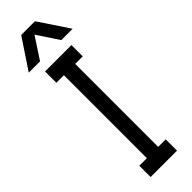

<svg xmlns="http://www.w3.org/2000/svg" viewBox="-305 -879 879 879"><g transform="rotate(-45 134.0 -439.5)"><path d="M219.7 -683.6Q219.7 -665 219.7 -610.4Q207 -610.4 170.9 -610.4Q170.9 -475.6 170.9 -73.2Q183.6 -73.2 219.7 -73.2Q219.7 -54.7 219.7 0Q176.8 0 48.8 0Q48.8 -18.6 48.8 -73.2Q60.5 -73.2 97.7 -73.2Q97.7 -208 97.7 -610.4Q85 -610.4 48.8 -610.4Q48.8 -628.9 48.8 -683.6Q91.8 -683.6 219.7 -683.6ZM-7.8 -732.4Q16.6 -769.5 89.8 -878.9Q112.3 -878.9 178.7 -878.9Q203.1 -842.8 276.4 -732.4Q257.8 -732.4 203.1 -732.4Q185.5 -758.8 133.8 -836.9Q117.2 -811.5 65.4 -732.4Q46.9 -732.4 -7.8 -732.4Z"/></g></svg>

Font: ZAANS 2018
Style: Regular
Weight: 400
Designer: Counter Creatives
Version: Version 1.0 - 24-01-18